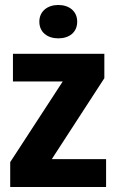

<svg xmlns="http://www.w3.org/2000/svg" viewBox="-20 -751 468 771"><path d="M214 -597C258 -597 290 -621 290 -664C290 -706 258 -731 214 -731C171 -731 138 -706 138 -664C138 -621 171 -597 214 -597ZM21 0H406V-112H188L399 -437V-535H32V-424H232L21 -100Z"/></svg>

Font: Mona Sans SemiCondensed
Style: Bold
Weight: 700
Width: 4
Designer: Deni Anggara
Foundry: GitHub
Version: Version 2.000